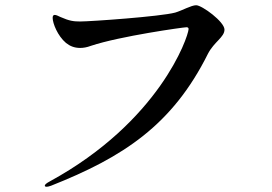

<svg xmlns="http://www.w3.org/2000/svg" viewBox="-20 -703 1040 733"><path d="M158 10C161 10 167 9 175 6C450 -103 638 -225 774 -498C798 -544 837 -561 837 -590C837 -620 751 -683 729 -683C710 -683 676 -663 649 -655C594 -640 326 -621 286 -621C261 -621 245 -623 211 -638C201 -643 194 -646 189 -646C185 -646 181 -644 181 -635C181 -614 200 -566 232 -539C247 -527 264 -520 286 -520C298 -520 311 -522 327 -528C438 -565 681 -599 692 -599C697 -599 700 -597 700 -592C698 -560 588 -239 171 -11C156 -3 151 2 151 6C151 8 153 10 158 10Z"/></svg>

Font: Shippori Mincho OTF SemiBold
Style: Regular
Weight: 600
Designer: FONTDASU
Foundry: FONTDASU / Google Inc. / but / Adobe
Version: Version 3.300;hotconv 1.0.109;makeotfexe 2.5.65596